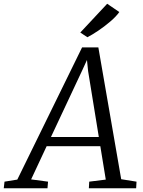

<svg xmlns="http://www.w3.org/2000/svg" viewBox="-80 -1001 761 1021"><path d="M-60 0 -56 -35 12 -46 356.5 -749H443L564.5 -48L646 -35L644 0H392.5L394.5 -35L482.5 -46L453.5 -223.5H168L85.5 -47L175.5 -35L172.5 0ZM191 -272.5H445.5L388.5 -623L382.5 -682L358 -628.5ZM384.5 -803 347 -828 490 -981 554.5 -937Q538 -913.5 506.8 -886.8Q475.5 -860 442 -837.5Q408.5 -815 384.5 -803Z"/></svg>

Font: Merriweather Light
Style: Italic
Weight: 300
Italic angle: -7.8°
Designer: Eben Sorkin
Foundry: Eben Sorkin
Version: Version 2.101